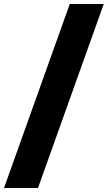

<svg xmlns="http://www.w3.org/2000/svg" viewBox="-64 -828 536 955"><path d="M283 -808H452L125 107H-44Z"/></svg>

Font: Gontserrat ExtraBold
Style: Regular
Weight: 800
Designer: Julieta Ulanovsky
Foundry: Julieta Ulanovsky
Version: Version 6.001